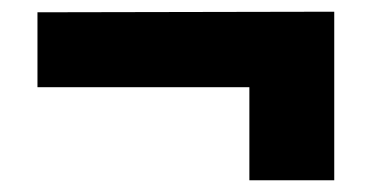

<svg xmlns="http://www.w3.org/2000/svg" viewBox="-20 -458 633 328"><path d="M551 -438 44 -437V-309H406V-150H551Z"/></svg>

Font: Bisquit Text
Style: Bold
Weight: 800
Version: Version 1.004;Glyphs 3.2.3 (3260)